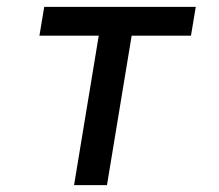

<svg xmlns="http://www.w3.org/2000/svg" viewBox="-20 -540 640 560"><path d="M196 0 268 -436H95L109 -520H551L537 -436H364L292 0Z"/></svg>

Font: Iosevka Aile Medium Oblique
Style: Regular
Weight: 500
Italic angle: -9°
Designer: Belleve Invis
Foundry: Belleve Invis
Version: Version 31.1.0; ttfautohint (v1.8.4)